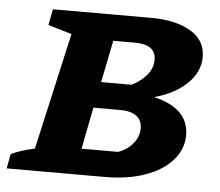

<svg xmlns="http://www.w3.org/2000/svg" viewBox="-61 -583 725 632"><g transform="rotate(5 301.5 -267.5)"><path d="M-17 0 -8 -48Q23 -63 70 -73L157 -459L79 -482L89 -535H415Q494 -535 544 -506Q594 -477 594 -421Q594 -372 553.5 -333Q513 -294 446 -276Q562 -249 562 -160Q562 -114 530 -77.5Q498 -41 440.5 -20.5Q383 0 306 0ZM368 -449H296L268 -310H368Q399 -325 418 -348Q437 -371 437 -398Q437 -449 368 -449ZM223 -86H344Q374 -97 392.5 -119.5Q411 -142 411 -169Q411 -197 392 -210.5Q373 -224 341 -224H250Z"/></g></svg>

Font: Piazzolla SC
Style: Bold Italic
Weight: 700
Italic angle: -11.3°
Designer: Juan Pablo del Peral
Foundry: Huerta Tipografica
Version: Version 1.330